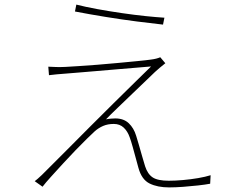

<svg xmlns="http://www.w3.org/2000/svg" viewBox="-20 -787 1040 835"><path d="M312 -767Q351 -757 403 -747.5Q455 -738 510 -730Q565 -722 613.5 -717Q662 -712 695 -710L689 -680Q642 -685 576 -693.5Q510 -702 439 -713.5Q368 -725 306 -737ZM699 -512Q691 -506 675 -492.5Q659 -479 654 -474Q642 -462 615 -436.5Q588 -411 555 -379Q522 -347 491 -317.5Q460 -288 441 -268Q450 -270 462 -271Q474 -272 481 -272Q518 -272 540 -251Q562 -230 572 -197Q577 -181 584 -157Q591 -133 598 -108Q605 -83 611 -64Q622 -30 644 -15.5Q666 -1 714 -1Q742 -1 776 -4Q810 -7 842 -12.5Q874 -18 896 -25L894 12Q873 16 841.5 19.5Q810 23 776.5 25.5Q743 28 715 28Q665 28 630.5 11Q596 -6 582 -57Q578 -72 571 -97.5Q564 -123 557 -148.5Q550 -174 544 -190Q535 -216 518 -232Q501 -248 475 -248Q449 -248 429 -239.5Q409 -231 392 -216Q380 -205 357.5 -183Q335 -161 307.5 -132.5Q280 -104 252.5 -74Q225 -44 201.5 -18Q178 8 165 25L131 1Q136 -3 144.5 -10Q153 -17 162 -26Q169 -33 199.5 -63.5Q230 -94 274.5 -138.5Q319 -183 370.5 -235Q422 -287 473.5 -337.5Q525 -388 568 -430.5Q611 -473 637 -498Q611 -496 571.5 -492.5Q532 -489 487.5 -485.5Q443 -482 400 -478Q357 -474 322 -471.5Q287 -469 267 -467Q224 -464 193 -460L190 -497Q207 -496 225 -495.5Q243 -495 264 -496Q284 -497 321.5 -499.5Q359 -502 405 -505.5Q451 -509 496.5 -513.5Q542 -518 579.5 -521.5Q617 -525 637 -528Q661 -531 677 -538Z"/></svg>

Font: Source Han Sans SC ExtraLight
Style: Regular
Weight: 250
Designer: Ryoko NISHIZUKA 西塚涼子 (kana, bopomofo & ideographs); Paul D. Hunt (Latin, Greek & Cyrillic); Sandoll Communications 산돌커뮤니
Foundry: Adobe
Version: Version 2.004;hotconv 1.0.118;makeotfexe 2.5.65603